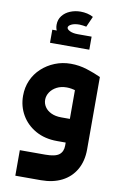

<svg xmlns="http://www.w3.org/2000/svg" viewBox="-122 -968 834 1318"><g transform="rotate(10 295.5 -309.5)"><path d="M83 284V106H261Q330 106 357 84.5Q384 63 384 21V-484H537V21Q537 102 503 161.5Q469 221 407 252.5Q345 284 261 284ZM324 0Q238 0 174 -36Q110 -72 75 -132.5Q40 -193 40 -266Q40 -325 62 -374.5Q84 -424 123.5 -460.5Q163 -497 215 -518Q267 -539 326 -539Q384 -539 439 -521.5Q494 -504 537 -484L474 -326Q390 -374 326 -374Q286 -374 256.5 -358.5Q227 -343 210.5 -318Q194 -293 194 -265Q194 -239 209 -216Q224 -193 253.5 -179Q283 -165 324 -165H483V0ZM338 -682Q269 -682 225.5 -708.5Q182 -735 182 -786Q182 -822 202.5 -848.5Q223 -875 257 -889Q291 -903 329 -903Q353 -903 375.5 -898Q398 -893 418 -882L385 -808Q374 -810 361 -812Q348 -814 337 -814Q302 -814 281 -803.5Q260 -793 260 -780Q260 -768 281 -757.5Q302 -747 338 -747ZM159 -656V-747H433V-656Z"/></g></svg>

Font: Alexandria
Style: Bold
Weight: 700
Designer: Mohamed Gaber
Foundry: Kief Type Foundry
Version: Version 5.100